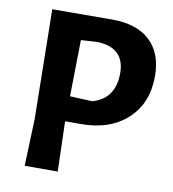

<svg xmlns="http://www.w3.org/2000/svg" viewBox="-75 -711 703 778"><g transform="rotate(10 276.5 -322.5)"><path d="M325 -645Q426 -645 480.5 -594Q535 -543 535 -448Q535 -338 464 -272Q393 -206 272 -206H208V-204L214 0H78L85 -192L78 -644ZM282 -545 214 -541 210 -309 302 -305Q394 -331 394 -436Q394 -541 282 -545Z"/></g></svg>

Font: Alegreya Sans
Style: Bold
Weight: 700
Designer: Juan Pablo del Peral
Foundry: Huerta Tipografica
Version: Version 2.007